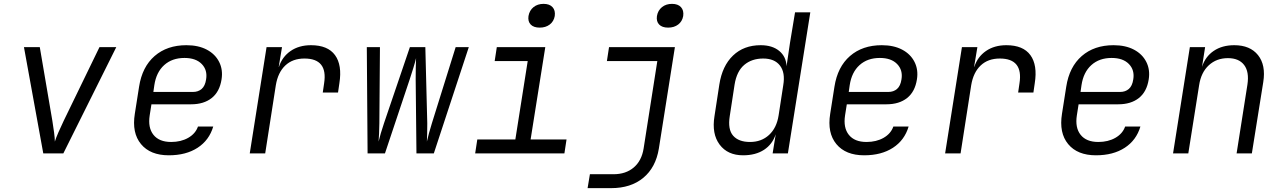

<svg xmlns="http://www.w3.org/2000/svg" viewBox="-20 -794 6640 994"><path d="M204 0 104 -550H186L251 -169Q256 -138 260 -108Q264 -78 264 -61Q269 -78 282 -108Q295 -138 310 -169L495 -550H582L308 0Z M854 10Q758 10 710 -48Q662 -106 678 -205L700 -345Q716 -448 780.5 -504Q845 -560 945 -560Q1007 -560 1050.5 -537Q1094 -514 1114.5 -473.5Q1135 -433 1127 -383Q1117 -319 1076 -286.5Q1035 -254 969 -254H764L755 -197Q745 -133 774.5 -96Q804 -59 866 -59Q917 -59 954.5 -80.5Q992 -102 1005 -139H1084Q1063 -68 1003 -29Q943 10 854 10ZM774 -318H979Q1006 -318 1024 -333.5Q1042 -349 1047 -383Q1055 -431 1024.5 -462.5Q994 -494 935 -494Q871 -494 830 -457Q789 -420 779 -353Z M1273 0 1360 -550H1440L1423 -448H1424Q1441 -500 1484.5 -530Q1528 -560 1590 -560Q1677 -560 1714.5 -508.5Q1752 -457 1737 -363L1730 -315H1651L1658 -363Q1678 -491 1556 -491Q1495 -491 1457 -455Q1419 -419 1408 -353L1353 0Z M1883 0 1879 -550H1947L1944 -156Q1944 -130 1942.5 -104Q1941 -78 1940 -61Q1944 -78 1951.5 -104Q1959 -130 1968 -156L2102 -550H2182L2192 -156Q2192 -131 2191.5 -105Q2191 -79 2190 -61Q2194 -79 2201 -105Q2208 -131 2216 -156L2339 -550H2407L2226 0H2136L2132 -383Q2132 -410 2132.5 -442.5Q2133 -475 2134 -493Q2130 -475 2120 -442.5Q2110 -410 2101 -383L1973 0Z M2440 0 2451 -72H2648L2712 -478H2541L2552 -550H2803L2727 -72H2913L2902 0ZM2774 -651Q2743 -651 2727.5 -667Q2712 -683 2716 -711Q2721 -740 2742 -757Q2763 -774 2794 -774Q2825 -774 2840.5 -757Q2856 -740 2852 -711Q2847 -683 2826 -667Q2805 -651 2774 -651Z M3022 180 3034 108H3156Q3220 108 3261 73Q3302 38 3312 -25L3383 -478H3122L3133 -550H3474L3391 -25Q3375 73 3310.5 126.5Q3246 180 3144 180ZM3439 -651Q3408 -651 3392.5 -667Q3377 -683 3381 -711Q3386 -740 3407 -757Q3428 -774 3459 -774Q3490 -774 3505.5 -757Q3521 -740 3517 -711Q3512 -683 3491 -667Q3470 -651 3439 -651Z M3827 10Q3747 10 3705.5 -45.5Q3664 -101 3679 -193L3704 -356Q3719 -453 3775 -506.5Q3831 -560 3918 -560Q3978 -560 4014 -530.5Q4050 -501 4052 -451L4070 -573L4096 -730H4175L4059 0H3980L3996 -99Q3979 -47 3935.5 -18.5Q3892 10 3827 10ZM3863 -59Q3922 -59 3961.5 -95.5Q4001 -132 4011 -197L4035 -353Q4046 -418 4018 -454.5Q3990 -491 3931 -491Q3872 -491 3833 -458Q3794 -425 3783 -356L3758 -193Q3747 -124 3775.5 -91.5Q3804 -59 3863 -59Z M4454 10Q4358 10 4310 -48Q4262 -106 4278 -205L4300 -345Q4316 -448 4380.5 -504Q4445 -560 4545 -560Q4607 -560 4650.5 -537Q4694 -514 4714.5 -473.5Q4735 -433 4727 -383Q4717 -319 4676 -286.5Q4635 -254 4569 -254H4364L4355 -197Q4345 -133 4374.5 -96Q4404 -59 4466 -59Q4517 -59 4554.5 -80.5Q4592 -102 4605 -139H4684Q4663 -68 4603 -29Q4543 10 4454 10ZM4374 -318H4579Q4606 -318 4624 -333.5Q4642 -349 4647 -383Q4655 -431 4624.5 -462.5Q4594 -494 4535 -494Q4471 -494 4430 -457Q4389 -420 4379 -353Z M4873 0 4960 -550H5040L5023 -448H5024Q5041 -500 5084.5 -530Q5128 -560 5190 -560Q5277 -560 5314.5 -508.5Q5352 -457 5337 -363L5330 -315H5251L5258 -363Q5278 -491 5156 -491Q5095 -491 5057 -455Q5019 -419 5008 -353L4953 0Z M5654 10Q5558 10 5510 -48Q5462 -106 5478 -205L5500 -345Q5516 -448 5580.5 -504Q5645 -560 5745 -560Q5807 -560 5850.5 -537Q5894 -514 5914.5 -473.5Q5935 -433 5927 -383Q5917 -319 5876 -286.5Q5835 -254 5769 -254H5564L5555 -197Q5545 -133 5574.5 -96Q5604 -59 5666 -59Q5717 -59 5754.5 -80.5Q5792 -102 5805 -139H5884Q5863 -68 5803 -29Q5743 10 5654 10ZM5574 -318H5779Q5806 -318 5824 -333.5Q5842 -349 5847 -383Q5855 -431 5824.5 -462.5Q5794 -494 5735 -494Q5671 -494 5630 -457Q5589 -420 5579 -353Z M6053 0 6140 -550H6219L6203 -448Q6220 -501 6263.5 -530.5Q6307 -560 6370 -560Q6452 -560 6493 -508.5Q6534 -457 6520 -369L6461 0H6382L6438 -356Q6448 -422 6421 -457.5Q6394 -493 6337 -493Q6278 -493 6238 -456Q6198 -419 6188 -353L6132 0Z"/></svg>

Font: JetBrains Mono NL Light
Style: Italic
Weight: 300
Italic angle: -9°
Designer: Philipp Nurullin, Konstantin Bulenkov
Foundry: JetBrains
Version: Version 2.304; ttfautohint (v1.8.4.7-5d5b)